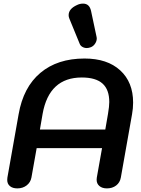

<svg xmlns="http://www.w3.org/2000/svg" viewBox="-20 -1034 779 1063"><path d="M20 -38Q20 -46 21 -51L83 -401Q109 -551 203.5 -630.5Q298 -710 448 -710Q574 -710 645.5 -644.5Q717 -579 717 -466Q717 -434 711 -401L649 -51Q644 -23 623 -7Q602 9 572 9Q546 9 530.5 -4Q515 -17 515 -39Q515 -47 516 -51L545 -214H183L154 -51Q149 -24 127.5 -7.5Q106 9 76 9Q50 9 35 -3.5Q20 -16 20 -38ZM563 -317 578 -404Q585 -446 585 -469Q585 -538 547.5 -571.5Q510 -605 433 -605Q252 -605 216 -404L201 -317ZM461 -768Q447 -768 436 -774.5Q425 -781 421 -792L364 -931Q360 -940 360 -950Q360 -985 406 -1006Q422 -1014 440 -1014Q475 -1014 484 -974L515 -828Q518 -813 509 -796.5Q500 -780 484 -773Q471 -768 461 -768Z"/></svg>

Font: Kodchasan
Style: Bold Italic
Weight: 700
Italic angle: -10°
Version: Version 1.000; ttfautohint (v1.6)